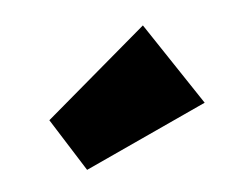

<svg xmlns="http://www.w3.org/2000/svg" viewBox="-41 -816 434 336"><g transform="rotate(-10 176.5 -648.0)"><path d="M90 -532 40 -629 230 -764 313 -612Z"/></g></svg>

Font: Outfit Black
Style: Regular
Weight: 900
Designer: Rodrigo Fuenzalida
Foundry: fragTYPE
Version: Version 1.100; ttfautohint (v1.8.4.7-5d5b)